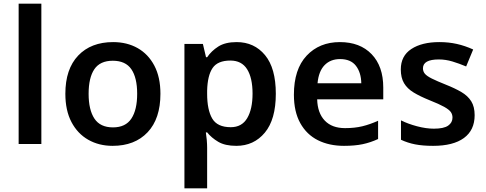

<svg xmlns="http://www.w3.org/2000/svg" viewBox="-20 -780 2632 1040"><path d="M204 0H81V-760H204Z M849 -272Q849 -137 779.5 -63.5Q710 10 590 10Q516 10 458 -23Q400 -56 367 -119Q334 -182 334 -272Q334 -406 403.5 -479Q473 -552 593 -552Q668 -552 725.5 -519.5Q783 -487 816 -424.5Q849 -362 849 -272ZM460 -272Q460 -185 491.5 -137.5Q523 -90 592 -90Q660 -90 691.5 -137.5Q723 -185 723 -272Q723 -359 691.5 -405Q660 -451 591 -451Q522 -451 491 -405Q460 -359 460 -272Z M1262 -552Q1357 -552 1415.5 -481.5Q1474 -411 1474 -272Q1474 -133 1414.5 -61.5Q1355 10 1260 10Q1199 10 1162 -12Q1125 -34 1102 -63H1095Q1098 -45 1100 -22Q1102 1 1102 20V240H979V-542H1079L1096 -470H1102Q1125 -504 1162.5 -528Q1200 -552 1262 -552ZM1228 -452Q1159 -452 1131.5 -411.5Q1104 -371 1102 -289V-272Q1102 -185 1129.5 -138Q1157 -91 1230 -91Q1290 -91 1319 -140Q1348 -189 1348 -273Q1348 -358 1318.5 -405Q1289 -452 1228 -452Z M1821 -552Q1930 -552 1993 -486.5Q2056 -421 2056 -306V-242H1698Q1700 -168 1739 -127Q1778 -86 1849 -86Q1901 -86 1942.5 -96Q1984 -106 2028 -126V-27Q1987 -8 1944.5 1Q1902 10 1843 10Q1763 10 1702 -20.5Q1641 -51 1606.5 -113Q1572 -175 1572 -267Q1572 -405 1641 -478.5Q1710 -552 1821 -552ZM1822 -460Q1770 -460 1738 -427Q1706 -394 1700 -329H1937Q1936 -387 1908 -423.5Q1880 -460 1822 -460Z M2551 -156Q2551 -75 2493 -32.5Q2435 10 2326 10Q2270 10 2229 2Q2188 -6 2152 -23V-128Q2190 -109 2239 -96Q2288 -83 2330 -83Q2384 -83 2407.5 -99.5Q2431 -116 2431 -143Q2431 -160 2422 -173Q2413 -186 2386.5 -201Q2360 -216 2307 -237Q2255 -258 2220.5 -279Q2186 -300 2168.5 -329.5Q2151 -359 2151 -404Q2151 -477 2208 -514.5Q2265 -552 2360 -552Q2410 -552 2454.5 -542Q2499 -532 2543 -512L2505 -420Q2467 -436 2430.5 -447Q2394 -458 2357 -458Q2271 -458 2271 -410Q2271 -393 2281.5 -380.5Q2292 -368 2319 -354.5Q2346 -341 2396 -321Q2444 -302 2479 -281.5Q2514 -261 2532.5 -231.5Q2551 -202 2551 -156Z"/></svg>

Font: Noto Sans New Tai Lue Semibold
Style: Regular
Weight: 400
Designer: Monotype Design Team
Foundry: Monotype Imaging Inc.
Version: Version 2.004; ttfautohint (v1.8.4.7-5d5b)